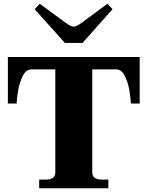

<svg xmlns="http://www.w3.org/2000/svg" viewBox="-20 -1004 787 1024"><path d="M165 -955 192 -984 331 -882Q358 -862 373 -862Q388 -862 415 -882L553 -984L580 -955L420 -775H326ZM189 -46H220Q249 -46 262 -55.5Q275 -65 275 -85V-634H148Q119 -634 101.5 -599Q84 -564 76.5 -520.5Q69 -477 69 -452H22V-700H725V-452H678Q677 -479 670 -521.5Q663 -564 645.5 -599Q628 -634 599 -634H472V-85Q472 -65 485 -55.5Q498 -46 526 -46H558V0H189Z"/></svg>

Font: Taviraj ExtraBold
Style: Regular
Weight: 800
Designer: Katatrad Team
Foundry: CadsonDemak
Version: Version 1.001